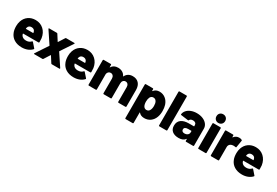

<svg xmlns="http://www.w3.org/2000/svg" viewBox="75 -1944 4814 3334"><g transform="rotate(30 2482.5 -277.0)"><path d="M54 -142Q33 -192 33 -267Q33 -320 49 -367Q75 -442 135 -484Q195 -526 276 -526Q373 -526 439 -465.5Q505 -405 521 -304Q524 -286 524 -233V-225Q524 -213 511 -213H206Q201 -213 201 -208Q201 -199 211 -179Q223 -157 247.5 -144.5Q272 -132 306 -132Q369 -132 405 -173Q410 -178 414 -178Q419 -178 422 -174L499 -86Q503 -83 503 -78Q503 -74 499 -70Q464 -32 412.5 -12Q361 8 300 8Q210 8 146 -31Q82 -70 54 -142ZM206 -308H348Q352 -308 352 -312Q352 -321 348 -332Q341 -357 322.5 -370Q304 -383 276 -383Q222 -383 206 -335Q202 -326 202 -313Q202 -308 206 -308Z M544 -15 704 -256Q706 -259 704 -262L544 -502Q542 -506 542 -509Q542 -517 551 -517H704Q713 -517 718 -509L794 -390Q796 -387 798 -387Q800 -387 801 -390L877 -509Q882 -517 891 -517H1054Q1061 -517 1063 -512.5Q1065 -508 1061 -502L901 -262Q900 -259 901 -256L1061 -15Q1063 -11 1063 -8Q1063 0 1054 0H901Q892 0 887 -8L811 -127Q810 -130 808 -130Q806 -130 804 -127L728 -8Q723 0 714 0H551Q544 0 542 -4.5Q540 -9 544 -15Z M1093 -142Q1072 -192 1072 -267Q1072 -320 1088 -367Q1114 -442 1174 -484Q1234 -526 1315 -526Q1412 -526 1478 -465.5Q1544 -405 1560 -304Q1563 -286 1563 -233V-225Q1563 -213 1550 -213H1245Q1240 -213 1240 -208Q1240 -199 1250 -179Q1262 -157 1286.5 -144.5Q1311 -132 1345 -132Q1408 -132 1444 -173Q1449 -178 1453 -178Q1458 -178 1461 -174L1538 -86Q1542 -83 1542 -78Q1542 -74 1538 -70Q1503 -32 1451.5 -12Q1400 8 1339 8Q1249 8 1185 -31Q1121 -70 1093 -142ZM1245 -308H1387Q1391 -308 1391 -312Q1391 -321 1387 -332Q1380 -357 1361.5 -370Q1343 -383 1315 -383Q1261 -383 1245 -335Q1241 -326 1241 -313Q1241 -308 1245 -308Z M1631 -12V-505Q1631 -510 1634.5 -513.5Q1638 -517 1643 -517H1785Q1790 -517 1793.5 -513.5Q1797 -510 1797 -505V-460Q1797 -456 1799 -455.5Q1801 -455 1803 -459Q1842 -525 1931 -525Q1981 -525 2019 -503Q2057 -481 2077 -439Q2080 -433 2083 -440Q2104 -482 2140 -503.5Q2176 -525 2225 -525Q2303 -525 2347 -477Q2391 -429 2391 -342V-12Q2391 -7 2387.5 -3.5Q2384 0 2379 0H2238Q2233 0 2229.5 -3.5Q2226 -7 2226 -12V-306Q2226 -340 2208.5 -361.5Q2191 -383 2162 -383Q2133 -383 2114.5 -362Q2096 -341 2096 -306V-12Q2096 -7 2092.5 -3.5Q2089 0 2084 0H1942Q1937 0 1933.5 -3.5Q1930 -7 1930 -12V-306Q1930 -340 1911.5 -361.5Q1893 -383 1864 -383Q1837 -383 1819 -366Q1801 -349 1797 -321V-12Q1797 -7 1793.5 -3.5Q1790 0 1785 0H1643Q1638 0 1634.5 -3.5Q1631 -7 1631 -12Z M2475 171V-505Q2475 -510 2478.5 -513.5Q2482 -517 2487 -517H2629Q2634 -517 2637.5 -513.5Q2641 -510 2641 -505V-472Q2641 -469 2643 -468.5Q2645 -468 2647 -470Q2687 -525 2762 -525Q2830 -525 2882 -484.5Q2934 -444 2957 -373Q2973 -321 2973 -257Q2973 -187 2952 -131Q2928 -67 2877 -29.5Q2826 8 2756 8Q2685 8 2647 -39Q2645 -42 2643 -41Q2641 -40 2641 -37V171Q2641 176 2637.5 179.5Q2634 183 2629 183H2487Q2482 183 2478.5 179.5Q2475 176 2475 171ZM2660 -169Q2681 -134 2719 -134Q2761 -134 2780 -170Q2800 -205 2800 -260Q2800 -314 2782 -345Q2761 -383 2719 -383Q2679 -383 2658 -345Q2641 -309 2641 -259Q2641 -203 2660 -169Z M3045 -12V-688Q3045 -693 3048.5 -696.5Q3052 -700 3057 -700H3199Q3204 -700 3207.5 -696.5Q3211 -693 3211 -688V-12Q3211 -7 3207.5 -3.5Q3204 0 3199 0H3057Q3052 0 3048.5 -3.5Q3045 -7 3045 -12Z M3270 -140Q3270 -218 3323.5 -259.5Q3377 -301 3479 -301H3576Q3581 -301 3581 -306V-325Q3581 -352 3563 -367.5Q3545 -383 3513 -383Q3489 -383 3471.5 -374Q3454 -365 3449 -351Q3444 -339 3435 -341L3291 -360Q3279 -362 3279 -369Q3283 -413 3314 -449Q3345 -485 3396.5 -505Q3448 -525 3510 -525Q3579 -525 3633 -502Q3687 -479 3717 -439.5Q3747 -400 3747 -353V-12Q3747 -7 3743.5 -3.5Q3740 0 3735 0H3593Q3588 0 3584.5 -3.5Q3581 -7 3581 -12V-47Q3581 -51 3579 -51.5Q3577 -52 3575 -48Q3537 8 3445 8Q3363 8 3316.5 -30Q3270 -68 3270 -140ZM3494 -111Q3533 -111 3557 -130.5Q3581 -150 3581 -182V-206Q3581 -211 3576 -211H3516Q3437 -211 3437 -159Q3437 -137 3452 -124Q3467 -111 3494 -111Z M3831 -12V-505Q3831 -510 3834.5 -513.5Q3838 -517 3843 -517H3985Q3990 -517 3993.5 -513.5Q3997 -510 3997 -505V-12Q3997 -7 3993.5 -3.5Q3990 0 3985 0H3843Q3838 0 3834.5 -3.5Q3831 -7 3831 -12ZM3915 -737Q3953 -737 3977.5 -713Q4002 -689 4002 -650Q4002 -613 3977.5 -588Q3953 -563 3915 -563Q3877 -563 3852.5 -587.5Q3828 -612 3828 -650Q3828 -689 3852.5 -713Q3877 -737 3915 -737Z M4083 -12V-505Q4083 -510 4086.5 -513.5Q4090 -517 4095 -517H4237Q4242 -517 4245.5 -513.5Q4249 -510 4249 -505V-473Q4249 -470 4251 -469.5Q4253 -469 4255 -471Q4296 -524 4358 -524Q4395 -524 4414 -511Q4422 -507 4420 -496L4397 -357Q4396 -346 4383 -350Q4367 -354 4349 -354Q4303 -354 4278 -335Q4249 -312 4249 -275V-12Q4249 -7 4245.5 -3.5Q4242 0 4237 0H4095Q4090 0 4086.5 -3.5Q4083 -7 4083 -12Z M4469 -142Q4448 -192 4448 -267Q4448 -320 4464 -367Q4490 -442 4550 -484Q4610 -526 4691 -526Q4788 -526 4854 -465.5Q4920 -405 4936 -304Q4939 -286 4939 -233V-225Q4939 -213 4926 -213H4621Q4616 -213 4616 -208Q4616 -199 4626 -179Q4638 -157 4662.5 -144.5Q4687 -132 4721 -132Q4784 -132 4820 -173Q4825 -178 4829 -178Q4834 -178 4837 -174L4914 -86Q4918 -83 4918 -78Q4918 -74 4914 -70Q4879 -32 4827.5 -12Q4776 8 4715 8Q4625 8 4561 -31Q4497 -70 4469 -142ZM4621 -308H4763Q4767 -308 4767 -312Q4767 -321 4763 -332Q4756 -357 4737.5 -370Q4719 -383 4691 -383Q4637 -383 4621 -335Q4617 -326 4617 -313Q4617 -308 4621 -308Z"/></g></svg>

Font: Barlow GEO ExtraBold
Style: Regular
Weight: 800
Designer: Jeremy Tribby
Foundry: Tribby Type
Version: Version 1.408